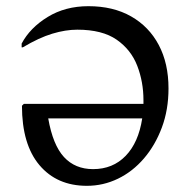

<svg xmlns="http://www.w3.org/2000/svg" viewBox="-20 -591 615 621"><path d="M261 10Q164 10 107.5 -57Q51 -124 51 -249L57 -255H444Q444 -260 444 -267Q444 -326 424 -378Q404 -430 357.5 -462.5Q311 -495 230 -495Q192 -495 149 -482Q106 -469 54 -438H50V-450Q77 -501 134 -536Q191 -571 266 -571Q346 -571 404 -538Q462 -505 493.5 -445.5Q525 -386 525 -305Q525 -236 503.5 -178.5Q482 -121 445.5 -78.5Q409 -36 361.5 -13Q314 10 261 10ZM281 -44Q345 -44 386.5 -87Q428 -130 440 -208H136Q151 -122 187 -83Q223 -44 281 -44Z"/></svg>

Font: Spectral SC
Style: Regular
Weight: 400
Designer: Jean-Baptiste Levee
Foundry: Production Type
Version: Version 2.001